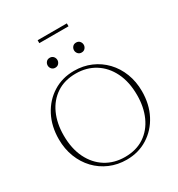

<svg xmlns="http://www.w3.org/2000/svg" viewBox="-225 -1124 1190 1281"><g transform="rotate(-30 370.5 -484.0)"><path d="M365 -680Q435 -680 494.2 -654.5Q553.5 -629 597.8 -582.5Q642 -536 666.5 -473Q691 -410 691 -335.5Q691 -235.5 650.2 -157.5Q609.5 -79.5 538.2 -34.8Q467 10 376 10Q306.5 10 247 -15.5Q187.5 -41 143.2 -87.5Q99 -134 74.5 -197Q50 -260 50 -334.5Q50 -434.5 90.8 -512.5Q131.5 -590.5 202.8 -635.2Q274 -680 365 -680ZM374.5 -11.5Q462 -11.5 523.5 -52.5Q585 -93.5 617.5 -165.5Q650 -237.5 650 -329.5Q650 -431.5 613.5 -505.2Q577 -579 513 -618.8Q449 -658.5 366.5 -658.5Q279.5 -658.5 217.8 -617.5Q156 -576.5 123.5 -504.8Q91 -433 91 -340.5Q91 -238.5 127.5 -164.8Q164 -91 228 -51.2Q292 -11.5 374.5 -11.5ZM269 -760Q251.5 -760 241.5 -771.8Q231.5 -783.5 231.5 -798Q231.5 -813 241.5 -824.8Q251.5 -836.5 269 -836.5Q286.5 -836.5 296.5 -824.8Q306.5 -813 306.5 -798Q306.5 -783.5 296.5 -771.8Q286.5 -760 269 -760ZM472 -760Q454.5 -760 444.5 -771.8Q434.5 -783.5 434.5 -798Q434.5 -813 444.5 -824.8Q454.5 -836.5 472 -836.5Q489.5 -836.5 499.5 -824.8Q509.5 -813 509.5 -798Q509.5 -783.5 499.5 -771.8Q489.5 -760 472 -760ZM258 -955.5V-978H483V-955.5Z"/></g></svg>

Font: Newsreader Text ExtraLight
Style: Regular
Weight: 275
Designer: Hugues Gentile
Foundry: Production Type
Version: Version 1.001